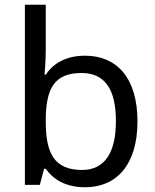

<svg xmlns="http://www.w3.org/2000/svg" viewBox="-20 -846 655 810"><path d="M173 -641V-826H85V-66H148L166 -134H173C203 -91 255 -56 339 -56C471 -56 560 -150 560 -334C560 -518 472 -611 339 -611C255 -611 203 -576 173 -531H168C170 -553 173 -596 173 -641ZM324 -538C422 -538 469 -470 469 -335C469 -202 422 -129 326 -129C208 -129 173 -201 173 -333V-337C173 -474 210 -538 324 -538Z"/></svg>

Font: Noto Sans Malayalam UI
Style: Regular
Weight: 400
Designer: Jelle Bosma - Monotype Design Team
Foundry: Monotype Imaging Inc.
Version: Version 2.104